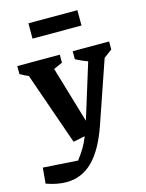

<svg xmlns="http://www.w3.org/2000/svg" viewBox="-161 -783 809 1064"><g transform="rotate(-15 243.0 -251.5)"><path d="M-29 179 -21 89 178 102Q202 71 218 44Q234 17 246 -13Q258 -43 271 -81L395 -481H492L346 -56Q301 75 237.5 138Q174 201 86 201Q59 201 30.5 195.5Q2 190 -29 179ZM181 -5 15 -481H164L298 -29ZM121 -396Q86 -402 52.5 -414.5Q19 -427 -12 -445V-491H232V-445ZM449 -396Q412 -402 375.5 -414.5Q339 -427 306 -445V-491H515V-445ZM109 -616V-704H390V-616Z"/></g></svg>

Font: Piazzolla 24pt
Style: Bold
Weight: 700
Designer: Juan Pablo del Peral
Foundry: Huerta Tipografica
Version: Version 2.005